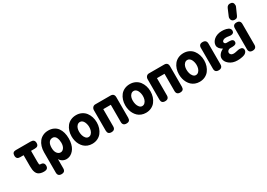

<svg xmlns="http://www.w3.org/2000/svg" viewBox="9 -2101 4812 3464"><g transform="rotate(-30 2415.0 -369.0)"><path d="M88.9 -584H398.9Q480 -584 480 -508.8Q480 -470.7 460.4 -452.9Q440.9 -435.1 400.9 -435.1H321.8V-204.1Q321.8 -168.5 325 -155.3Q328.1 -142.1 340.8 -142.1Q425.8 -142.1 425.8 -66.9Q425.8 7.8 340.8 7.8Q298.3 7.8 267.3 -2Q236.3 -11.7 217 -28.6Q197.8 -45.4 186.3 -72.8Q174.8 -100.1 170.4 -131.1Q166 -162.1 166 -204.1V-434.1H92.8Q17.1 -434.1 17.1 -509.8Q17.1 -584 88.9 -584Z M775.9 -445.8Q724.1 -445.8 696.8 -406.5Q669.4 -367.2 669.4 -296.9Q669.4 -222.2 700 -182.6Q730.5 -143.1 772.5 -143.1Q811.5 -143.1 840.1 -182.1Q868.7 -221.2 868.7 -289.1Q868.7 -317.4 863.5 -343.8Q858.4 -370.1 847.9 -393.8Q837.4 -417.5 818.8 -431.6Q800.3 -445.8 775.9 -445.8ZM511.7 127V-294.9Q511.7 -358.9 529.1 -414.1Q546.4 -469.2 578.6 -510.3Q610.8 -551.3 660.2 -574.7Q709.5 -598.1 770.5 -598.1Q833.5 -598.1 882.6 -574.7Q931.6 -551.3 962.2 -509.5Q992.7 -467.8 1008.1 -412.1Q1023.4 -356.4 1023.4 -290Q1023.4 -229 1010.5 -177.5Q997.6 -126 975.8 -91.1Q954.1 -56.2 925.5 -31.7Q897 -7.3 866.2 3.9Q835.4 15.1 803.7 15.1Q761.2 15.1 724.6 -5.9Q688 -26.9 667.5 -64V127Q667.5 167 648.2 186Q628.9 205.1 588.9 205.1Q511.7 205.1 511.7 127Z M1345.2 -587.9Q1407.2 -587.9 1457.8 -563Q1508.3 -538.1 1540.3 -496.1Q1572.3 -454.1 1589.4 -400.9Q1606.4 -347.7 1606.4 -289.1Q1606.4 -229 1589.1 -175.5Q1571.8 -122.1 1539.8 -80.8Q1507.8 -39.6 1457.5 -15.4Q1407.2 8.8 1345.2 8.8Q1294.9 8.8 1252.2 -7.8Q1209.5 -24.4 1179 -53.2Q1148.4 -82 1127 -120.6Q1105.5 -159.2 1095 -203.4Q1084.5 -247.6 1084.5 -294.9Q1084.5 -354 1101.3 -406.2Q1118.2 -458.5 1149.9 -499.3Q1181.6 -540 1232.2 -564Q1282.7 -587.9 1345.2 -587.9ZM1345.2 -445.8Q1312 -445.8 1288.6 -423.8Q1265.1 -401.9 1254.9 -369.6Q1244.6 -337.4 1244.6 -299.8Q1244.6 -262.2 1254.6 -224.9Q1264.6 -187.5 1288.6 -159.2Q1312.5 -130.9 1345.2 -130.9Q1378.4 -130.9 1402.1 -154.8Q1425.8 -178.7 1436 -212.2Q1446.3 -245.6 1446.3 -283.2Q1446.3 -310.5 1440.2 -338.1Q1434.1 -365.7 1422.1 -390.4Q1410.2 -415 1390.1 -430.4Q1370.1 -445.8 1345.2 -445.8Z M1670.4 -77.1V-502.9Q1670.4 -535.2 1690.9 -558.6Q1711.4 -582 1744.1 -582H2060.5Q2138.2 -582 2138.2 -502V-77.1Q2138.2 -38.1 2119.6 -19Q2101.1 0 2060.5 0Q1983.4 0 1983.4 -77.1V-435.1H1826.2V-77.1Q1826.2 0 1747.6 0Q1670.4 0 1670.4 -77.1Z M2463.9 -587.9Q2525.9 -587.9 2576.4 -563Q2627 -538.1 2658.9 -496.1Q2690.9 -454.1 2708 -400.9Q2725.1 -347.7 2725.1 -289.1Q2725.1 -229 2707.8 -175.5Q2690.4 -122.1 2658.4 -80.8Q2626.5 -39.6 2576.2 -15.4Q2525.9 8.8 2463.9 8.8Q2413.6 8.8 2370.8 -7.8Q2328.1 -24.4 2297.6 -53.2Q2267.1 -82 2245.6 -120.6Q2224.1 -159.2 2213.6 -203.4Q2203.1 -247.6 2203.1 -294.9Q2203.1 -354 2220 -406.2Q2236.8 -458.5 2268.6 -499.3Q2300.3 -540 2350.8 -564Q2401.4 -587.9 2463.9 -587.9ZM2463.9 -445.8Q2430.7 -445.8 2407.2 -423.8Q2383.8 -401.9 2373.5 -369.6Q2363.3 -337.4 2363.3 -299.8Q2363.3 -262.2 2373.3 -224.9Q2383.3 -187.5 2407.2 -159.2Q2431.2 -130.9 2463.9 -130.9Q2497.1 -130.9 2520.8 -154.8Q2544.4 -178.7 2554.7 -212.2Q2564.9 -245.6 2564.9 -283.2Q2564.9 -310.5 2558.8 -338.1Q2552.7 -365.7 2540.8 -390.4Q2528.8 -415 2508.8 -430.4Q2488.8 -445.8 2463.9 -445.8Z M2789.1 -77.1V-502.9Q2789.1 -535.2 2809.6 -558.6Q2830.1 -582 2862.8 -582H3179.2Q3256.8 -582 3256.8 -502V-77.1Q3256.8 -38.1 3238.3 -19Q3219.7 0 3179.2 0Q3102.1 0 3102.1 -77.1V-435.1H2944.8V-77.1Q2944.8 0 2866.2 0Q2789.1 0 2789.1 -77.1Z M3582.5 -587.9Q3644.5 -587.9 3695.1 -563Q3745.6 -538.1 3777.6 -496.1Q3809.6 -454.1 3826.7 -400.9Q3843.8 -347.7 3843.8 -289.1Q3843.8 -229 3826.4 -175.5Q3809.1 -122.1 3777.1 -80.8Q3745.1 -39.6 3694.8 -15.4Q3644.5 8.8 3582.5 8.8Q3532.2 8.8 3489.5 -7.8Q3446.8 -24.4 3416.3 -53.2Q3385.7 -82 3364.3 -120.6Q3342.8 -159.2 3332.3 -203.4Q3321.8 -247.6 3321.8 -294.9Q3321.8 -354 3338.6 -406.2Q3355.5 -458.5 3387.2 -499.3Q3418.9 -540 3469.5 -564Q3520 -587.9 3582.5 -587.9ZM3582.5 -445.8Q3549.3 -445.8 3525.9 -423.8Q3502.4 -401.9 3492.2 -369.6Q3481.9 -337.4 3481.9 -299.8Q3481.9 -262.2 3491.9 -224.9Q3502 -187.5 3525.9 -159.2Q3549.8 -130.9 3582.5 -130.9Q3615.7 -130.9 3639.4 -154.8Q3663.1 -178.7 3673.3 -212.2Q3683.6 -245.6 3683.6 -283.2Q3683.6 -310.5 3677.5 -338.1Q3671.4 -365.7 3659.4 -390.4Q3647.5 -415 3627.4 -430.4Q3607.4 -445.8 3582.5 -445.8Z M4061.5 -509.8V-77.1Q4061.5 -39.1 4041 -19.5Q4020.5 0 3981.4 0Q3903.8 0 3903.8 -77.1V-509.8Q3903.8 -587.9 3981.4 -587.9Q4061.5 -587.9 4061.5 -509.8Z M4365.7 15.1Q4265.6 15.1 4198.5 -38.3Q4131.3 -91.8 4131.3 -161.1Q4131.3 -200.7 4159.9 -238Q4188.5 -275.4 4242.7 -300.8Q4199.2 -324.7 4177.5 -354.7Q4155.8 -384.8 4155.8 -416Q4155.8 -448.2 4172.1 -479Q4188.5 -509.8 4217 -533.7Q4245.6 -557.6 4287.8 -572.3Q4330.1 -586.9 4378.4 -586.9Q4401.9 -586.9 4423.8 -585Q4445.8 -583 4470.2 -576.9Q4494.6 -570.8 4512.5 -561.3Q4530.3 -551.8 4542 -535.2Q4553.7 -518.6 4553.7 -497.1Q4553.7 -467.3 4535.4 -452.1Q4517.1 -437 4484.4 -437Q4471.2 -437 4440.4 -441.9Q4418.5 -446.8 4385.7 -446.8Q4347.7 -446.8 4327.1 -431.9Q4306.6 -417 4306.6 -397Q4306.6 -381.3 4319.1 -370.1Q4331.5 -358.9 4352.5 -358.9H4406.7Q4450.7 -358.9 4471.7 -344.5Q4492.7 -330.1 4492.7 -299.8Q4492.7 -243.2 4408.7 -243.2H4354.5Q4326.7 -239.7 4310.5 -222.2Q4294.4 -204.6 4294.4 -183.1Q4294.4 -159.7 4314 -142.8Q4333.5 -126 4368.7 -126Q4391.1 -126 4439.5 -137.2Q4473.6 -146 4499.5 -146Q4535.6 -146 4553.7 -129.9Q4571.8 -113.8 4571.8 -86.9Q4571.8 -61.5 4556.6 -42Q4541.5 -22.5 4519.8 -12Q4498 -1.5 4468 4.9Q4438 11.2 4414.3 13.2Q4390.6 15.1 4365.7 15.1Z M4769 -509.8V-77.1Q4769 -39.1 4748.5 -19.5Q4728 0 4689 0Q4611.3 0 4611.3 -77.1V-509.8Q4611.3 -587.9 4689 -587.9Q4769 -587.9 4769 -509.8ZM4824.2 -837.9 4764.2 -703.1Q4758.3 -689 4754.4 -681.9Q4750.5 -674.8 4742.4 -664.6Q4734.4 -654.3 4722.2 -649.7Q4710 -645 4693.4 -645Q4653.8 -645 4634.5 -665.8Q4615.2 -686.5 4615.2 -720.2Q4615.2 -726.1 4617.7 -737.5Q4620.1 -749 4624 -754.9L4682.1 -891.1Q4704.6 -942.9 4755.4 -942.9Q4830.1 -942.9 4830.1 -867.2Q4830.1 -853.5 4824.2 -837.9Z"/></g></svg>

Font: BPreplay
Style: Bold
Weight: 700
Designer: Magenta/George Triantafyllakos
Foundry: Magenta/George Triantafyllakos
Version: Version 1.00